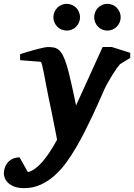

<svg xmlns="http://www.w3.org/2000/svg" viewBox="-101 -743 693 992"><path d="M520 -412.1Q514.2 -406.2 502.9 -390.9Q491.7 -375.5 479.7 -356.2Q467.8 -336.9 456.3 -316.4Q444.8 -295.9 438 -280.8Q427.2 -256.8 412.4 -222.9Q397.5 -189 379.2 -149.9Q360.8 -110.8 339.6 -68.6Q318.4 -26.4 294.9 14.2Q270 57.6 241.5 96.7Q212.9 135.7 179.7 165Q146.5 194.3 107.9 211.7Q69.3 229 23.9 229Q-6.3 229 -26.6 221.2Q-46.9 213.4 -59.1 201.7Q-71.3 189.9 -76.2 176.8Q-81.1 163.6 -81.1 152.8Q-81.1 140.6 -77.1 126.5Q-73.2 112.3 -63.7 99.9Q-54.2 87.4 -38.8 79.1Q-23.4 70.8 0 69.8L43 146Q110.8 131.3 193.8 -21Q192.9 -26.9 189 -46.9Q185.1 -66.9 179.4 -95.7Q173.8 -124.5 166.7 -159.4Q159.7 -194.3 151.9 -230Q144.5 -264.2 138.2 -298.8Q131.8 -333.5 126.5 -361.3Q121.1 -389.2 116.7 -406.5Q112.3 -423.8 108.9 -423.8L2.9 -432.1V-462.9Q8.8 -464.8 20 -468.5Q31.2 -472.2 45.4 -476.3Q59.6 -480.5 74.7 -484.6Q89.8 -488.8 103.8 -492.2Q117.7 -495.6 128.7 -497.8Q139.6 -500 145 -500Q161.6 -500 175.5 -497.8Q189.5 -495.6 201.4 -486.1Q213.4 -476.6 223.9 -456.8Q234.4 -437 245.1 -401.9Q250 -384.8 255.9 -361.6Q261.7 -338.4 267.6 -311.8Q273.4 -285.2 279.8 -256.3Q286.1 -227.5 292 -198.2L429.2 -500H477.1L571.8 -470.2V-443.8ZM312.5 -653.8Q312.5 -639.6 307.1 -627.2Q301.8 -614.7 292.5 -605.2Q283.2 -595.7 270.5 -590.3Q257.8 -585 243.7 -585Q229.5 -585 216.8 -590.3Q204.1 -595.7 194.8 -605.2Q185.5 -614.7 180.2 -627.2Q174.8 -639.6 174.8 -653.8Q174.8 -668 180.2 -680.7Q185.5 -693.4 194.8 -702.9Q204.1 -712.4 216.8 -717.8Q229.5 -723.1 243.7 -723.1Q257.8 -723.1 270.5 -717.8Q283.2 -712.4 292.5 -702.9Q301.8 -693.4 307.1 -680.7Q312.5 -668 312.5 -653.8ZM522.5 -653.8Q522.5 -639.6 517.1 -627.2Q511.7 -614.7 502.4 -605.2Q493.2 -595.7 480.5 -590.3Q467.8 -585 453.6 -585Q439.5 -585 427 -590.3Q414.6 -595.7 405.3 -605.2Q396 -614.7 390.9 -627.2Q385.7 -639.6 385.7 -653.8Q385.7 -668 390.9 -680.7Q396 -693.4 405.3 -702.9Q414.6 -712.4 427 -717.8Q439.5 -723.1 453.6 -723.1Q467.8 -723.1 480.5 -717.8Q493.2 -712.4 502.4 -702.9Q511.7 -693.4 517.1 -680.7Q522.5 -668 522.5 -653.8Z"/></svg>

Font: Charis SIL Viet
Style: Bold Italic
Weight: 700
Italic angle: -11°
Foundry: SIL International
Version: Version 5.000